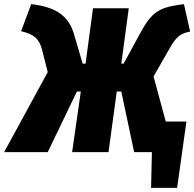

<svg xmlns="http://www.w3.org/2000/svg" viewBox="-62 -736 940 929"><path d="M740 -148H840L795 173H669L673 0H587L525 -293H503L463 0H287L329 -293H310L169 0H-42L169 -387L141 -497Q131 -536 108 -555.5Q85 -575 40 -585L89 -716Q178 -706 227 -672Q276 -638 295 -574L338 -428H352L388 -696H561L525 -428H536L624 -589Q650 -636 675.5 -661Q701 -686 735 -697.5Q769 -709 828 -716L858 -583Q825 -578 804 -561.5Q783 -545 761 -506L681 -366Z"/></svg>

Font: Fira Sans Extra Condensed Black
Style: Italic
Weight: 900
Width: 3
Italic angle: -8°
Designer: Carrois Corporate & Edenspiekermann AG
Foundry: Carrois Corporate GbR & Edenspiekermann AG
Version: Version 4.203